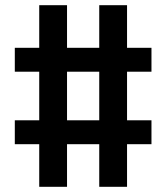

<svg xmlns="http://www.w3.org/2000/svg" viewBox="-20 -737 640 739"><path d="M131 -18V-182H37V-274H131V-461H37V-553H131V-717H238V-553H362V-717H469V-553H563V-461H469V-274H563V-182H469V-18H362V-182H238V-18ZM238 -274H362V-461H238Z"/></svg>

Font: Iosevka Aile Semibold
Style: Regular
Weight: 600
Designer: Belleve Invis
Foundry: Belleve Invis
Version: Version 31.1.0; ttfautohint (v1.8.4)